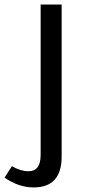

<svg xmlns="http://www.w3.org/2000/svg" viewBox="-105 -653 380 841"><path d="M165 -633V33Q165 168 42 168Q-23 168 -85 125L-53 75Q-15 97 20 97Q73 97 73 26V-633Z"/></svg>

Font: TajawalTap Med
Style: Regular
Weight: 500
Designer: Boutros Fonts
Foundry: Created by Boutros International 2017
Version: Version 2.700